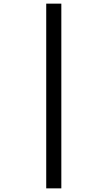

<svg xmlns="http://www.w3.org/2000/svg" viewBox="-20 -819 591 1055"><path d="M234 -799H317V216H234Z"/></svg>

Font: Noto Sans Sinhala SemiCondensed Medium
Style: Regular
Weight: 500
Width: 4
Designer: Jelle Bosma - Monotype Design Team
Foundry: Monotype Imaging Inc.
Version: Version 2.006; ttfautohint (v1.8.4.7-5d5b)